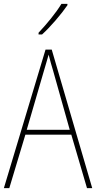

<svg xmlns="http://www.w3.org/2000/svg" viewBox="-20 -971 496 991"><path d="M297 -951Q275 -915 243 -875.5Q211 -836 179 -802V-793H197Q230 -823 267 -866Q304 -909 328 -944V-951ZM118 -301 206 -603Q212 -625 218.5 -645.5Q225 -666 231 -689Q237 -664 243 -644Q249 -624 255 -603L340 -301ZM456 0 247 -715H215L0 0H28L111 -276H348L429 0Z"/></svg>

Font: Noto Sans Display SemiCondensed Thin
Style: Regular
Weight: 250
Width: 4
Designer: Monotype Design team
Foundry: Monotype Imaging Inc.
Version: 1.000